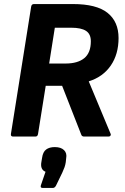

<svg xmlns="http://www.w3.org/2000/svg" viewBox="-20 -675 618 949"><path d="M45 0Q32 0 34 -13L134 -642Q136 -655 148 -655H340Q457 -655 511.5 -611.5Q566 -568 566 -487Q566 -407 527.5 -351Q489 -295 419 -273V-272L527 -13Q529 -9 526 -4.5Q523 0 516 0H396Q384 0 381 -11L287 -251H206L168 -13Q166 0 155 0ZM223 -361H304Q364 -361 396.5 -387.5Q429 -414 429 -471Q429 -507 405 -522.5Q381 -538 332 -538H251ZM191 254Q178 254 182 241L205 174Q177 163 185 123L188 105Q192 76 208 64Q224 52 251 52Q281 52 296.5 67Q312 82 307 108L305 127Q303 140 299 151.5Q295 163 288 178L257 242Q251 254 241 254Z"/></svg>

Font: Sofia Sans Semi Condensed ExtraBold
Style: Italic
Weight: 800
Italic angle: -9°
Version: Version 4.100